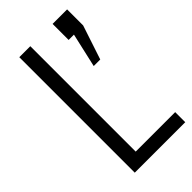

<svg xmlns="http://www.w3.org/2000/svg" viewBox="-241 -853 922 922"><g transform="rotate(-45 220.0 -392.0)"><path d="M91.3 -784.2H166V-68.4H434.1V0H91.3ZM353.5 -675.3H317.4V-784.2H416V-675.3L358.4 -501.5H314Z"/></g></svg>

Font: Decalotype Light
Style: Regular
Weight: 300
Designer: Alfredo Marco Pradil
Foundry: Alfredo Marco Pradil
Version: Version 1.0